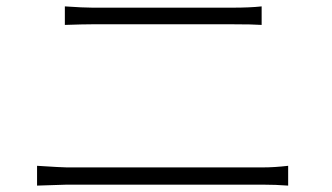

<svg xmlns="http://www.w3.org/2000/svg" viewBox="-20 -655 1040 601"><path d="M96 -74V-136Q174 -131 189 -131H803Q839 -131 882 -136V-74Q843 -77 803 -77H189ZM183 -577V-635Q241 -631 270 -631H707Q763 -631 799 -635V-577Q772 -579 707 -579H270Q241 -579 183 -577Z"/></svg>

Font: Noto Sans Korean Light
Style: Regular
Weight: 300
Designer: Ryoko NISHIZUKA  (kana & ideographs); Paul D. Hunt (Latin, Greek & Cyrillic); Wenlong ZHANG  (bopomofo); Sandoll Communi
Foundry: Adobe Systems Incorporated
Version: Version 1.000;PS 1;hotconv 1.0.78;makeotf.lib2.5.61930